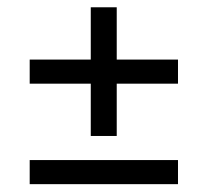

<svg xmlns="http://www.w3.org/2000/svg" viewBox="-20 -566 556 514"><path d="M59.5 -73V-137.5H456.5V-73ZM292.5 -202H223V-546.5H292.5ZM59.5 -342V-406.5H456.5V-342Z"/></svg>

Font: Anek Tamil
Style: Regular
Weight: 400
Designer: Aadarsh Rajan (Tamil), Yesha Goshar (Latin)
Foundry: Ek Type
Version: Version 1.003